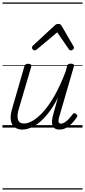

<svg xmlns="http://www.w3.org/2000/svg" viewBox="-20 -1030 686 1550"><path d="M161 16Q125 16 99.5 -2Q74 -20 67.5 -59Q61 -98 80 -160L177 -495Q181 -506 187.5 -510.5Q194 -515 207 -515Q223 -515 229.5 -509Q236 -503 232 -491L134 -158Q121 -117 121.5 -89Q122 -61 134.5 -47Q147 -33 174 -33Q206 -33 245.5 -56Q285 -79 330 -128.5Q375 -178 420.5 -258Q466 -338 510 -453L521 -495Q525 -508 531 -512Q537 -516 551 -516Q567 -516 573.5 -510.5Q580 -505 576 -493L462 -100Q454 -76 452.5 -61Q451 -46 456 -39Q461 -32 471 -32Q488 -32 505 -43.5Q522 -55 537.5 -72Q553 -89 566 -107Q572 -116 579 -116Q586 -116 594 -110Q603 -104 604.5 -98Q606 -92 601 -85Q589 -66 568 -42Q547 -18 519.5 -1Q492 16 460 16Q437 16 423 7Q409 -2 403.5 -19Q398 -36 400.5 -59.5Q403 -83 411 -111L448 -243Q412 -171 373.5 -121.5Q335 -72 297.5 -41.5Q260 -11 225 2.5Q190 16 161 16ZM260 -623Q252 -623 245 -630Q238 -637 238 -645Q238 -650 240 -654Q242 -658 246 -662L422 -825Q430 -832 437 -834.5Q444 -837 452 -837Q459 -837 465 -834Q471 -831 476 -824L571 -660Q574 -655 575.5 -651.5Q577 -648 577 -644Q577 -635 568 -629Q559 -623 552 -623Q546 -623 542 -626Q538 -629 535 -634L442 -769L281 -634Q274 -629 269.5 -626Q265 -623 260 -623ZM0 490H646V500H0ZM0 -20H646V0H0ZM0 -505H646V-500H0ZM0 -1010H646V-1000H0Z"/></svg>

Font: Playwrite AU NSW Guides
Style: Regular
Weight: 400
Designer: Veronika Burian, José Scaglione
Foundry: TypeTogether
Version: Version 1.003